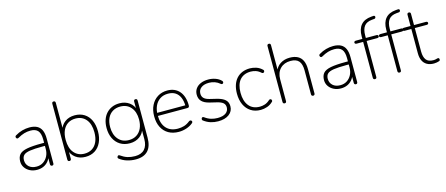

<svg xmlns="http://www.w3.org/2000/svg" viewBox="-54 -1378 5192 2233"><g transform="rotate(-15 2542.0 -261.5)"><path d="M231 8Q184 8 146 -11Q108 -30 86 -62.5Q64 -95 64 -135Q64 -189 90.5 -219.5Q117 -250 181.5 -262.5Q246 -275 359 -275H400V-238H361Q262 -238 207.5 -229.5Q153 -221 131.5 -199.5Q110 -178 110 -139Q110 -91 143.5 -60.5Q177 -30 234 -30Q280 -30 314.5 -52.5Q349 -75 369 -113.5Q389 -152 389 -201V-315Q389 -387 361 -420Q333 -453 271 -453Q231 -453 194.5 -442Q158 -431 118 -408Q109 -403 102.5 -404Q96 -405 92 -409.5Q88 -414 86.5 -420.5Q85 -427 87.5 -433Q90 -439 97 -443Q138 -468 182 -480Q226 -492 269 -492Q324 -492 360 -473Q396 -454 413.5 -415Q431 -376 431 -315V-16Q431 -6 426 0Q421 6 411 6Q401 6 395.5 0Q390 -6 390 -16V-121H401Q391 -81 367 -52Q343 -23 308.5 -7.5Q274 8 231 8Z M814 8Q744 8 695.5 -28.5Q647 -65 630 -126H641V-16Q641 -6 635.5 0Q630 6 620 6Q610 6 604.5 0Q599 -6 599 -16V-689Q599 -700 604.5 -705.5Q610 -711 620 -711Q630 -711 635.5 -705.5Q641 -700 641 -689V-358H630Q647 -420 695.5 -456Q744 -492 814 -492Q880 -492 928.5 -461.5Q977 -431 1003 -375Q1029 -319 1029 -242Q1029 -166 1002.5 -109.5Q976 -53 928 -22.5Q880 8 814 8ZM813 -31Q866 -31 905 -56Q944 -81 965 -128.5Q986 -176 986 -242Q986 -342 939.5 -397.5Q893 -453 813 -453Q760 -453 721 -428Q682 -403 661 -356Q640 -309 640 -242Q640 -142 687 -86.5Q734 -31 813 -31Z M1372 188Q1319 188 1268.5 173Q1218 158 1177 126Q1172 122 1170.5 116Q1169 110 1171 104.5Q1173 99 1177.5 94.5Q1182 90 1187.5 89.5Q1193 89 1199 93Q1243 124 1283.5 136.5Q1324 149 1373 149Q1448 149 1487 106.5Q1526 64 1526 -15V-148H1536Q1522 -84 1472 -47.5Q1422 -11 1353 -11Q1286 -11 1237 -41.5Q1188 -72 1161.5 -126.5Q1135 -181 1135 -252Q1135 -306 1150 -350Q1165 -394 1193.5 -425.5Q1222 -457 1262 -474.5Q1302 -492 1353 -492Q1422 -492 1472 -455.5Q1522 -419 1536 -355H1525V-468Q1525 -479 1530.5 -484.5Q1536 -490 1546 -490Q1556 -490 1561.5 -484.5Q1567 -479 1567 -468V-22Q1567 82 1518 135Q1469 188 1372 188ZM1352 -50Q1406 -50 1445 -75Q1484 -100 1505 -145.5Q1526 -191 1526 -252Q1526 -344 1479 -398.5Q1432 -453 1352 -453Q1299 -453 1259.5 -428.5Q1220 -404 1199 -359Q1178 -314 1178 -252Q1178 -160 1225 -105Q1272 -50 1352 -50Z M1938 8Q1866 8 1814 -22Q1762 -52 1733.5 -107.5Q1705 -163 1705 -240Q1705 -316 1733.5 -372.5Q1762 -429 1812.5 -460.5Q1863 -492 1929 -492Q1976 -492 2012.5 -476Q2049 -460 2074.5 -430Q2100 -400 2113.5 -357Q2127 -314 2127 -260Q2127 -247 2121.5 -240.5Q2116 -234 2105 -234H1732V-271H2105L2088 -259Q2088 -320 2070 -363.5Q2052 -407 2016.5 -430.5Q1981 -454 1928 -454Q1870 -454 1829.5 -426.5Q1789 -399 1768.5 -352Q1748 -305 1748 -245V-240Q1748 -140 1797.5 -85.5Q1847 -31 1936 -31Q1976 -31 2011 -41.5Q2046 -52 2080 -79Q2087 -85 2094.5 -85.5Q2102 -86 2107.5 -82.5Q2113 -79 2115.5 -73.5Q2118 -68 2116 -61Q2114 -54 2106 -48Q2075 -22 2030 -7Q1985 8 1938 8Z M2411 8Q2365 8 2322 -5Q2279 -18 2238 -49Q2233 -53 2231.5 -59Q2230 -65 2231.5 -71Q2233 -77 2237.5 -81.5Q2242 -86 2248.5 -86Q2255 -86 2262 -81Q2300 -53 2338 -42Q2376 -31 2414 -31Q2479 -31 2513.5 -56Q2548 -81 2548 -124Q2548 -158 2525.5 -177.5Q2503 -197 2453 -209L2370 -229Q2307 -244 2277.5 -275Q2248 -306 2248 -355Q2248 -396 2269.5 -427Q2291 -458 2330.5 -475Q2370 -492 2422 -492Q2466 -492 2506.5 -478Q2547 -464 2575 -436Q2581 -430 2582.5 -423.5Q2584 -417 2582 -411Q2580 -405 2575 -402Q2570 -399 2563.5 -399.5Q2557 -400 2550 -406Q2522 -430 2489 -441.5Q2456 -453 2421 -453Q2360 -453 2326 -426.5Q2292 -400 2292 -356Q2292 -322 2313 -301Q2334 -280 2380 -269L2463 -249Q2528 -233 2560 -204Q2592 -175 2592 -126Q2592 -65 2543 -28.5Q2494 8 2411 8Z M2924 8Q2855 8 2805.5 -24Q2756 -56 2729.5 -113Q2703 -170 2703 -246Q2703 -303 2718 -348.5Q2733 -394 2761.5 -426Q2790 -458 2831 -475Q2872 -492 2924 -492Q2962 -492 3001.5 -478.5Q3041 -465 3072 -434Q3077 -429 3077.5 -423Q3078 -417 3075.5 -411.5Q3073 -406 3068 -403Q3063 -400 3056 -400.5Q3049 -401 3042 -408Q3013 -434 2982.5 -443.5Q2952 -453 2923 -453Q2880 -453 2847 -439Q2814 -425 2791.5 -398.5Q2769 -372 2757.5 -333.5Q2746 -295 2746 -245Q2746 -145 2792 -88Q2838 -31 2923 -31Q2952 -31 2982.5 -40.5Q3013 -50 3042 -76Q3049 -83 3056 -83.5Q3063 -84 3068 -81Q3073 -78 3075.5 -72.5Q3078 -67 3077.5 -61Q3077 -55 3072 -50Q3041 -19 3001.5 -5.5Q2962 8 2924 8Z M3211 6Q3201 6 3195.5 0Q3190 -6 3190 -16V-689Q3190 -700 3195.5 -705.5Q3201 -711 3211 -711Q3221 -711 3226.5 -705.5Q3232 -700 3232 -689V-366H3220Q3240 -429 3289 -460.5Q3338 -492 3402 -492Q3460 -492 3498.5 -471.5Q3537 -451 3556 -410Q3575 -369 3575 -308V-16Q3575 -6 3569.5 0Q3564 6 3554 6Q3544 6 3538.5 0Q3533 -6 3533 -16V-304Q3533 -381 3502 -417Q3471 -453 3402 -453Q3325 -453 3278.5 -405.5Q3232 -358 3232 -278V-16Q3232 6 3211 6Z M3889 8Q3842 8 3804 -11Q3766 -30 3744 -62.5Q3722 -95 3722 -135Q3722 -189 3748.5 -219.5Q3775 -250 3839.5 -262.5Q3904 -275 4017 -275H4058V-238H4019Q3920 -238 3865.5 -229.5Q3811 -221 3789.5 -199.5Q3768 -178 3768 -139Q3768 -91 3801.5 -60.5Q3835 -30 3892 -30Q3938 -30 3972.5 -52.5Q4007 -75 4027 -113.5Q4047 -152 4047 -201V-315Q4047 -387 4019 -420Q3991 -453 3929 -453Q3889 -453 3852.5 -442Q3816 -431 3776 -408Q3767 -403 3760.5 -404Q3754 -405 3750 -409.5Q3746 -414 3744.5 -420.5Q3743 -427 3745.5 -433Q3748 -439 3755 -443Q3796 -468 3840 -480Q3884 -492 3927 -492Q3982 -492 4018 -473Q4054 -454 4071.5 -415Q4089 -376 4089 -315V-16Q4089 -6 4084 0Q4079 6 4069 6Q4059 6 4053.5 0Q4048 -6 4048 -16V-121H4059Q4049 -81 4025 -52Q4001 -23 3966.5 -7.5Q3932 8 3889 8Z M4298 6Q4288 6 4282.5 0Q4277 -6 4277 -16V-448H4198Q4188 -448 4182 -453Q4176 -458 4176 -466Q4176 -474 4182 -479Q4188 -484 4198 -484H4287L4277 -473V-515Q4277 -603 4318.5 -651.5Q4360 -700 4443 -707L4469 -709Q4477 -710 4482 -706.5Q4487 -703 4488.5 -698Q4490 -693 4488.5 -687.5Q4487 -682 4483 -678Q4479 -674 4473 -673L4441 -670Q4377 -664 4348 -625.5Q4319 -587 4319 -515V-470L4311 -484H4447Q4458 -484 4463.5 -479Q4469 -474 4469 -466Q4469 -458 4463.5 -453Q4458 -448 4447 -448H4319V-16Q4319 6 4298 6Z M4594 6Q4584 6 4578.5 0Q4573 -6 4573 -16V-448H4494Q4484 -448 4478 -453Q4472 -458 4472 -466Q4472 -474 4478 -479Q4484 -484 4494 -484H4583L4573 -473V-515Q4573 -603 4614.5 -651.5Q4656 -700 4739 -707L4765 -709Q4773 -710 4778 -706.5Q4783 -703 4784.5 -698Q4786 -693 4784.5 -687.5Q4783 -682 4779 -678Q4775 -674 4769 -673L4737 -670Q4673 -664 4644 -625.5Q4615 -587 4615 -515V-470L4607 -484H4743Q4754 -484 4759.5 -479Q4765 -474 4765 -466Q4765 -458 4759.5 -453Q4754 -448 4743 -448H4615V-16Q4615 6 4594 6Z M5009 8Q4959 8 4925 -11.5Q4891 -31 4874 -67.5Q4857 -104 4857 -156V-448H4776Q4766 -448 4760 -453Q4754 -458 4754 -466Q4754 -474 4760 -479Q4766 -484 4776 -484H4857V-619Q4857 -630 4862.5 -635.5Q4868 -641 4878 -641Q4888 -641 4893.5 -635.5Q4899 -630 4899 -619V-484H5042Q5053 -484 5058.5 -479Q5064 -474 5064 -466Q5064 -458 5058.5 -453Q5053 -448 5042 -448H4899V-165Q4899 -100 4925 -65.5Q4951 -31 5012 -31Q5033 -31 5046.5 -35.5Q5060 -40 5069 -40Q5075 -40 5079.5 -35Q5084 -30 5084 -21Q5084 -16 5081.5 -10.5Q5079 -5 5072 -3Q5062 1 5043.5 4.5Q5025 8 5009 8Z"/></g></svg>

Font: Nunito ExtraLight
Style: Regular
Weight: 200
Designer: Vernon Adams
Foundry: Vernon Adams
Version: Version 3.602;April 4, 2023;FontCreator 14.0.0.2856 64-bit